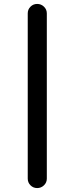

<svg xmlns="http://www.w3.org/2000/svg" viewBox="-20 -823 326 976"><path d="M121 85V-755Q121 -775 135 -789Q149 -803 169 -803Q189 -803 203.5 -789Q218 -775 218 -755V85Q218 105 203.5 119Q189 133 169 133Q149 133 135 119Q121 105 121 85Z"/></svg>

Font: Quicksand
Style: Bold
Weight: 700
Designer: Andrew Paglinawan
Foundry: Andrew Paglinawan
Version: 1.002